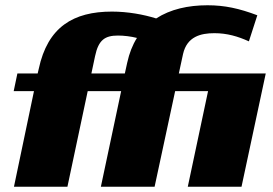

<svg xmlns="http://www.w3.org/2000/svg" viewBox="-20 -709 1036 729"><path d="M32 -363H109L33 0H236L313 -363H440L363 0H567L645 -363H770L693 0H897L989 -430H659L675 -504C690 -570 742 -583 794 -583C842 -583 883 -571 925 -552L957 -651C888 -677 833 -689 768 -689C694 -689 627 -674 573 -639C525 -654 465 -665 405 -665C259 -665 161 -607 127 -447L123 -430H46ZM341 -496C354 -558 379 -574 428 -574C450 -574 476 -571 500 -565C483 -538 471 -507 463 -471L454 -430H327Z"/></svg>

Font: Racing Sans One
Style: Regular
Weight: 400
Designer: Pablo Impallari, Rodrigo Fuenzalida
Foundry: Pablo Impallari, Rodrigo Fuenzalida
Version: Version 1.001